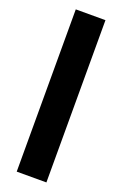

<svg xmlns="http://www.w3.org/2000/svg" viewBox="-160 -877 587 924"><g transform="rotate(20 134.0 -415.5)"><path d="M58 0V-831H210V0Z"/></g></svg>

Font: Merriweather Light 18pt ExtraBold
Style: Regular
Weight: 800
Version: Version 2.100